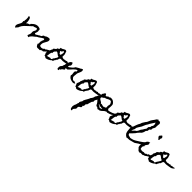

<svg xmlns="http://www.w3.org/2000/svg" viewBox="226 -2659 4958 4958"><g transform="rotate(45 2705.5 -179.5)"><path d="M1078.1 -169.9Q1069.3 -162.1 1054.2 -149.9Q1039.1 -137.7 1034.2 -127.9Q1028.3 -118.2 1024.9 -110.4Q1021.5 -102.5 1017.1 -97.2Q1012.7 -91.8 1005.4 -88.9Q998 -85.9 985.4 -85.9Q985.4 -83 975.1 -73.7Q964.8 -64.5 953.1 -54.2Q941.4 -43.9 931.6 -34.7Q921.9 -25.4 921.9 -22.5L913.1 -27.3Q911.1 -28.3 901.9 -26.9Q892.6 -25.4 880.4 -21Q868.2 -16.6 856.4 -8.8Q844.7 -1 837.9 11.7L834 10.7Q819.3 6.8 804.2 9.3Q789.1 11.7 774.4 11.7Q743.2 13.7 728.5 2.4Q713.9 -8.8 697.3 -40Q693.4 -46.9 690.4 -54.7Q687.5 -62.5 685.5 -70.3V-74.2Q699.2 -82 700.2 -95.2Q701.2 -108.4 699.2 -123Q697.3 -137.7 696.8 -151.4Q696.3 -165 707 -173.8Q701.2 -189.5 708.5 -203.6Q715.8 -217.8 722.7 -230.5Q729.5 -243.2 729.5 -254.9Q729.5 -266.6 708 -279.3Q685.5 -270.5 665.5 -257.3Q645.5 -244.1 625.5 -230Q605.5 -215.8 585.4 -202.1Q565.4 -188.5 543 -179.7Q522.5 -157.2 500 -141.1Q477.5 -125 456.5 -107.4Q435.5 -89.8 418.5 -67.9Q401.4 -45.9 392.6 -13.7Q387.7 -19.5 382.8 -21.5Q377.9 -23.4 370.1 -25.4Q359.4 -28.3 354.5 -31.7Q349.6 -35.2 341.8 -42L342.8 -43.9Q351.6 -69.3 363.3 -95.7Q375 -122.1 375 -148.4Q375 -158.2 373 -166.5Q371.1 -174.8 371.1 -184.6Q371.1 -202.1 377 -216.8Q382.8 -231.4 390.1 -244.1Q397.5 -256.8 403.8 -269Q410.2 -281.2 410.2 -294.9Q410.2 -305.7 405.3 -316.4Q400.4 -327.1 392.6 -335Q377.9 -335.9 365.2 -331.5Q352.5 -327.1 339.8 -321.3Q327.1 -315.4 313.5 -311Q299.8 -306.6 284.2 -307.6Q263.7 -287.1 242.2 -267.1Q220.7 -247.1 199.2 -227.5Q154.3 -187.5 111.8 -144.5Q69.3 -101.6 43.9 -46.9Q39.1 -36.1 35.6 -24.9Q32.2 -13.7 27.3 -2.9Q27.3 -1 25.4 1H20.5Q9.8 1 6.3 6.8Q2.9 12.7 1.5 20Q0 27.3 -2 34.2Q-3.9 41 -10.7 43Q-18.6 44.9 -25.9 40Q-33.2 35.2 -38.1 30.3L-39.1 29.3Q-48.8 13.7 -49.8 -2.9Q-50.8 -19.5 -46.4 -35.6Q-42 -51.8 -33.7 -67.4Q-25.4 -83 -17.6 -96.7Q-5.9 -117.2 4.4 -139.2Q14.6 -161.1 14.6 -185.5Q14.6 -196.3 12.2 -204.6Q9.8 -212.9 7.8 -221.7L29.3 -236.3Q24.4 -243.2 23.9 -248.5Q23.4 -253.9 23.9 -258.8Q24.4 -263.7 24.9 -268.1Q25.4 -272.5 23.4 -277.3V-280.3L31.2 -289.1Q29.3 -321.3 29.3 -349.6Q29.3 -377.9 17.6 -409.2Q31.2 -421.9 43.9 -415.5Q56.6 -409.2 69.3 -401.4V-400.4L70.3 -399.4Q78.1 -387.7 84 -371.1Q89.8 -354.5 93.3 -336.4Q96.7 -318.4 98.6 -300.8Q100.6 -283.2 100.6 -269.5Q100.6 -265.6 100.1 -262.2Q99.6 -258.8 99.6 -254.9L93.8 -249Q98.6 -244.1 104.5 -239.3Q110.4 -234.4 117.2 -235.4Q123 -252.9 135.7 -258.3Q148.4 -263.7 161.6 -266.6Q174.8 -269.5 185.1 -274.9Q195.3 -280.3 195.3 -297.9Q195.3 -301.8 194.3 -303.7L196.3 -305.7Q223.6 -333 252.4 -355Q281.2 -377 313 -387.7Q344.7 -398.4 379.4 -396.5Q414.1 -394.5 454.1 -375L456.1 -374L466.8 -334L460 -327.1Q469.7 -313.5 467.3 -295.4Q464.8 -277.3 459 -259.8Q453.1 -242.2 448.2 -227.1Q443.4 -211.9 449.2 -205.1Q454.1 -198.2 467.3 -199.2Q480.5 -200.2 488.3 -201.2Q496.1 -211.9 510.3 -219.7Q524.4 -227.5 538.6 -234.4Q552.7 -241.2 563.5 -248.5Q574.2 -255.9 575.2 -264.6Q590.8 -261.7 600.6 -266.1Q610.4 -270.5 616.2 -279.3Q622.1 -288.1 627 -298.3Q631.8 -308.6 638.2 -317.9Q644.5 -327.1 654.3 -332Q664.1 -336.9 680.7 -335Q703.1 -357.4 733.9 -367.7Q764.6 -377.9 795.9 -378.9Q818.4 -379.9 827.1 -365.7Q835.9 -351.6 835.9 -332Q835.9 -306.6 824.2 -283.2Q812.5 -259.8 797.9 -235.4Q783.2 -210.9 771.5 -184.6Q759.8 -158.2 759.8 -126Q759.8 -123 759.8 -115.7Q759.8 -108.4 760.7 -101.1Q761.7 -93.8 763.2 -87.4Q764.6 -81.1 767.6 -79.1Q771.5 -77.1 774.4 -76.2L769.5 -72.3Q792 -69.3 809.6 -64Q827.1 -58.6 847.7 -67.4Q853.5 -69.3 859.9 -70.3Q866.2 -71.3 872.1 -73.2Q880.9 -74.2 882.8 -80.6Q884.8 -86.9 890.1 -93.3Q895.5 -99.6 907.7 -105Q919.9 -110.4 948.2 -110.4V-126Q967.8 -131.8 981.4 -141.1Q995.1 -150.4 1008.3 -158.2Q1021.5 -166 1037.6 -169.9Q1053.7 -173.8 1078.1 -169.9Z M1685.5 -306.6Q1689.5 -292 1682.6 -281.7Q1675.8 -271.5 1664.6 -263.7Q1653.3 -255.9 1640.1 -249.5Q1627 -243.2 1618.2 -235.4Q1574.2 -225.6 1538.6 -221.2Q1502.9 -216.8 1460 -210Q1447.3 -208 1436 -210.4Q1424.8 -212.9 1413.1 -211.9Q1406.2 -211.9 1400.4 -212.4Q1394.5 -212.9 1388.7 -211.9Q1366.2 -210 1359.4 -196.8Q1352.5 -183.6 1348.1 -166.5Q1343.8 -149.4 1337.4 -134.3Q1331.1 -119.1 1310.5 -113.3Q1308.6 -108.4 1312 -104.5Q1315.4 -100.6 1317.4 -97.7Q1300.8 -92.8 1295.4 -80.1Q1290 -67.4 1286.1 -54.7Q1282.2 -42 1274.9 -33.2Q1267.6 -24.4 1247.1 -27.3Q1216.8 4.9 1175.8 24.9Q1134.8 44.9 1090.8 50.8Q1083 46.9 1075.7 41Q1068.4 35.2 1061 30.3Q1053.7 25.4 1045.4 22.9Q1037.1 20.5 1026.4 22.5Q1025.4 2 1018.1 -15.6Q1010.7 -33.2 999 -48.8Q997.1 -66.4 1003.4 -81.5Q1009.8 -96.7 1016.6 -111.3Q1023.4 -126 1027.8 -141.1Q1032.2 -156.2 1026.4 -175.8Q1036.1 -181.6 1039.6 -189.5Q1043 -197.3 1044.4 -205.6Q1045.9 -213.9 1048.8 -221.2Q1051.8 -228.5 1062.5 -233.4Q1054.7 -256.8 1064.9 -268.1Q1075.2 -279.3 1089.8 -288.1Q1104.5 -296.9 1117.2 -307.6Q1129.9 -318.4 1127 -339.8Q1132.8 -345.7 1140.6 -349.6Q1148.4 -353.5 1155.8 -356.9Q1163.1 -360.4 1169.9 -364.3Q1176.8 -368.2 1182.6 -375Q1175.8 -379.9 1176.3 -384.8Q1176.8 -389.6 1178.7 -395Q1180.7 -400.4 1183.1 -406.2Q1185.5 -412.1 1182.6 -418Q1209 -414.1 1229 -425.3Q1249 -436.5 1267.1 -448.2Q1285.2 -460 1303.7 -464.8Q1322.3 -469.7 1346.7 -453.1Q1348.6 -446.3 1353 -433.1Q1357.4 -419.9 1361.8 -406.2Q1366.2 -392.6 1370.1 -379.9Q1374 -367.2 1375 -361.3Q1375 -356.4 1375 -345.7Q1375 -335 1375 -322.8Q1375 -310.5 1375 -299.8Q1375 -289.1 1375 -283.2Q1403.3 -266.6 1431.6 -263.2Q1460 -259.8 1488.3 -276.4Q1499 -266.6 1508.8 -271Q1518.6 -275.4 1527.8 -281.2Q1537.1 -287.1 1546.9 -287.6Q1556.6 -288.1 1566.4 -271.5Q1580.1 -284.2 1594.7 -287.6Q1609.4 -291 1625 -291.5Q1640.6 -292 1655.8 -293.9Q1670.9 -295.9 1685.5 -306.6ZM1310.5 -290Q1310.5 -304.7 1315.4 -321.3Q1320.3 -337.9 1323.2 -354Q1326.2 -370.1 1322.8 -384.8Q1319.3 -399.4 1303.7 -411.1Q1293 -405.3 1286.1 -395Q1279.3 -384.8 1272.5 -374.5Q1265.6 -364.3 1256.3 -357.4Q1247.1 -350.6 1232.4 -353.5Q1227.5 -341.8 1232.4 -334.5Q1237.3 -327.1 1244.1 -320.8Q1251 -314.5 1257.3 -307.6Q1263.7 -300.8 1261.7 -290Q1265.6 -287.1 1272.5 -284.7Q1279.3 -282.2 1286.6 -281.7Q1293.9 -281.2 1300.8 -283.2Q1307.6 -285.2 1310.5 -290ZM1303.7 -211.9Q1284.2 -211.9 1270 -221.2Q1255.9 -230.5 1241.7 -242.2Q1227.5 -253.9 1212.4 -264.2Q1197.3 -274.4 1175.8 -276.4Q1167 -264.6 1155.3 -254.4Q1143.6 -244.1 1134.8 -232.4Q1126 -220.7 1122.6 -207Q1119.1 -193.4 1127 -175.8Q1104.5 -165 1096.7 -145Q1088.9 -125 1086.4 -101.6Q1084 -78.1 1082 -54.7Q1080.1 -31.2 1069.3 -12.7L1090.8 -27.3Q1094.7 -25.4 1097.2 -21.5Q1099.6 -17.6 1097.7 -12.7Q1105.5 -20.5 1115.2 -24.9Q1125 -29.3 1135.3 -31.7Q1145.5 -34.2 1155.8 -36.1Q1166 -38.1 1175.8 -42Q1200.2 -28.3 1210.9 -36.1Q1221.7 -43.9 1228.5 -59.6Q1235.4 -75.2 1243.2 -92.3Q1251 -109.4 1268.6 -113.3L1261.7 -120.1Q1278.3 -140.6 1291.5 -162.6Q1304.7 -184.6 1303.7 -211.9Z M2092.8 -35.2Q2093.8 -23.4 2088.9 -17.6Q2084 -11.7 2075.7 -8.8Q2067.4 -5.9 2057.6 -4.4Q2047.9 -2.9 2041 1Q2012.7 -2 1986.3 -7.3Q1960 -12.7 1937.5 -23.9Q1915 -35.2 1897 -53.7Q1878.9 -72.3 1866.2 -100.6Q1878.9 -121.1 1875 -146Q1871.1 -170.9 1867.7 -194.3Q1864.3 -217.8 1868.7 -237.3Q1873 -256.8 1902.3 -268.6Q1900.4 -279.3 1902.8 -292Q1905.3 -304.7 1895.5 -313.5Q1861.3 -301.8 1835.9 -280.3Q1810.5 -258.8 1787.6 -233.4Q1764.6 -208 1741.7 -182.1Q1718.8 -156.2 1691.4 -136.7Q1678.7 -135.7 1664.6 -138.2Q1650.4 -140.6 1640.6 -129.9Q1641.6 -123 1645.5 -118.2Q1649.4 -113.3 1651.9 -108.4Q1654.3 -103.5 1654.3 -98.1Q1654.3 -92.8 1647.5 -85.9Q1637.7 -76.2 1626.5 -69.8Q1615.2 -63.5 1605 -56.2Q1594.7 -48.8 1587.9 -39.1Q1581.1 -29.3 1581.1 -12.7Q1575.2 -15.6 1570.3 -14.2Q1565.4 -12.7 1561 -8.8Q1556.6 -4.9 1552.7 0Q1548.8 4.9 1544.9 7.8Q1543 12.7 1545.9 16.1Q1548.8 19.5 1552.7 23.4Q1548.8 34.2 1542.5 36.6Q1536.1 39.1 1528.8 37.1Q1521.5 35.2 1514.2 30.8Q1506.8 26.4 1501 23.4Q1498 10.7 1497.1 -5.9Q1496.1 -22.5 1498 -38.6Q1500 -54.7 1505.9 -69.3Q1511.7 -84 1523.4 -93.8Q1527.3 -96.7 1528.3 -97.2Q1529.3 -97.7 1529.3 -97.7Q1529.3 -97.7 1530.3 -98.1Q1531.2 -98.6 1534.2 -101.6Q1542 -110.4 1544.9 -120.6Q1547.9 -130.9 1549.8 -141.6Q1551.8 -152.3 1555.2 -162.6Q1558.6 -172.9 1567.4 -180.7Q1563.5 -196.3 1567.9 -208.5Q1572.3 -220.7 1579.6 -231.9Q1586.9 -243.2 1594.2 -254.4Q1601.6 -265.6 1603.5 -279.3Q1604.5 -284.2 1604 -288.6Q1603.5 -293 1603.5 -297.9Q1601.6 -313.5 1606.9 -321.8Q1612.3 -330.1 1620.6 -335.4Q1628.9 -340.8 1638.2 -346.7Q1647.5 -352.5 1654.3 -364.3Q1682.6 -350.6 1688 -327.6Q1693.4 -304.7 1691.4 -276.4Q1674.8 -265.6 1666 -246.6Q1657.2 -227.5 1654.3 -210Q1656.2 -204.1 1659.7 -203.6Q1663.1 -203.1 1667.5 -204.6Q1671.9 -206.1 1675.8 -208Q1679.7 -210 1683.6 -210Q1718.8 -234.4 1753.4 -264.6Q1788.1 -294.9 1807.6 -334Q1835.9 -347.7 1861.3 -365.7Q1886.7 -383.8 1917 -392.6L1939.5 -415Q1944.3 -407.2 1951.2 -411.6Q1958 -416 1964.8 -421.9Q1971.7 -427.7 1978 -428.7Q1984.4 -429.7 1990.2 -415Q2000 -389.6 1995.1 -365.7Q1990.2 -341.8 1980 -318.8Q1969.7 -295.9 1959 -272.5Q1948.2 -249 1946.3 -224.6Q1946.3 -218.8 1946.3 -212.4Q1946.3 -206.1 1945.3 -199.2Q1943.4 -178.7 1939.9 -154.8Q1936.5 -130.9 1942.4 -111.3Q1947.3 -93.8 1962.9 -80.1Q1978.5 -66.4 1990.2 -52.7Q1997.1 -53.7 2003.9 -51.8Q2010.7 -49.8 2017.1 -47.9Q2023.4 -45.9 2029.3 -46.4Q2035.2 -46.9 2041 -52.7Q2047.9 -55.7 2054.2 -52.2Q2060.5 -48.8 2066.4 -43.9Q2072.3 -39.1 2078.6 -35.6Q2085 -32.2 2092.8 -35.2Z M2809.6 -306.6Q2813.5 -292 2806.6 -281.7Q2799.8 -271.5 2788.6 -263.7Q2777.3 -255.9 2764.2 -249.5Q2751 -243.2 2742.2 -235.4Q2698.2 -225.6 2662.6 -221.2Q2627 -216.8 2584 -210Q2571.3 -208 2560.1 -210.4Q2548.8 -212.9 2537.1 -211.9Q2530.3 -211.9 2524.4 -212.4Q2518.6 -212.9 2512.7 -211.9Q2490.2 -210 2483.4 -196.8Q2476.6 -183.6 2472.2 -166.5Q2467.8 -149.4 2461.4 -134.3Q2455.1 -119.1 2434.6 -113.3Q2432.6 -108.4 2436 -104.5Q2439.5 -100.6 2441.4 -97.7Q2424.8 -92.8 2419.4 -80.1Q2414.1 -67.4 2410.2 -54.7Q2406.2 -42 2398.9 -33.2Q2391.6 -24.4 2371.1 -27.3Q2340.8 4.9 2299.8 24.9Q2258.8 44.9 2214.8 50.8Q2207 46.9 2199.7 41Q2192.4 35.2 2185.1 30.3Q2177.7 25.4 2169.4 22.9Q2161.1 20.5 2150.4 22.5Q2149.4 2 2142.1 -15.6Q2134.8 -33.2 2123 -48.8Q2121.1 -66.4 2127.4 -81.5Q2133.8 -96.7 2140.6 -111.3Q2147.5 -126 2151.9 -141.1Q2156.2 -156.2 2150.4 -175.8Q2160.2 -181.6 2163.6 -189.5Q2167 -197.3 2168.5 -205.6Q2169.9 -213.9 2172.9 -221.2Q2175.8 -228.5 2186.5 -233.4Q2178.7 -256.8 2189 -268.1Q2199.2 -279.3 2213.9 -288.1Q2228.5 -296.9 2241.2 -307.6Q2253.9 -318.4 2251 -339.8Q2256.8 -345.7 2264.6 -349.6Q2272.5 -353.5 2279.8 -356.9Q2287.1 -360.4 2293.9 -364.3Q2300.8 -368.2 2306.6 -375Q2299.8 -379.9 2300.3 -384.8Q2300.8 -389.6 2302.7 -395Q2304.7 -400.4 2307.1 -406.2Q2309.6 -412.1 2306.6 -418Q2333 -414.1 2353 -425.3Q2373 -436.5 2391.1 -448.2Q2409.2 -460 2427.7 -464.8Q2446.3 -469.7 2470.7 -453.1Q2472.7 -446.3 2477.1 -433.1Q2481.4 -419.9 2485.8 -406.2Q2490.2 -392.6 2494.1 -379.9Q2498 -367.2 2499 -361.3Q2499 -356.4 2499 -345.7Q2499 -335 2499 -322.8Q2499 -310.5 2499 -299.8Q2499 -289.1 2499 -283.2Q2527.3 -266.6 2555.7 -263.2Q2584 -259.8 2612.3 -276.4Q2623 -266.6 2632.8 -271Q2642.6 -275.4 2651.9 -281.2Q2661.1 -287.1 2670.9 -287.6Q2680.7 -288.1 2690.4 -271.5Q2704.1 -284.2 2718.8 -287.6Q2733.4 -291 2749 -291.5Q2764.6 -292 2779.8 -293.9Q2794.9 -295.9 2809.6 -306.6ZM2434.6 -290Q2434.6 -304.7 2439.5 -321.3Q2444.3 -337.9 2447.3 -354Q2450.2 -370.1 2446.8 -384.8Q2443.4 -399.4 2427.7 -411.1Q2417 -405.3 2410.2 -395Q2403.3 -384.8 2396.5 -374.5Q2389.6 -364.3 2380.4 -357.4Q2371.1 -350.6 2356.4 -353.5Q2351.6 -341.8 2356.4 -334.5Q2361.3 -327.1 2368.2 -320.8Q2375 -314.5 2381.3 -307.6Q2387.7 -300.8 2385.7 -290Q2389.6 -287.1 2396.5 -284.7Q2403.3 -282.2 2410.6 -281.7Q2418 -281.2 2424.8 -283.2Q2431.6 -285.2 2434.6 -290ZM2427.7 -211.9Q2408.2 -211.9 2394 -221.2Q2379.9 -230.5 2365.7 -242.2Q2351.6 -253.9 2336.4 -264.2Q2321.3 -274.4 2299.8 -276.4Q2291 -264.6 2279.3 -254.4Q2267.6 -244.1 2258.8 -232.4Q2250 -220.7 2246.6 -207Q2243.2 -193.4 2251 -175.8Q2228.5 -165 2220.7 -145Q2212.9 -125 2210.4 -101.6Q2208 -78.1 2206.1 -54.7Q2204.1 -31.2 2193.4 -12.7L2214.8 -27.3Q2218.8 -25.4 2221.2 -21.5Q2223.6 -17.6 2221.7 -12.7Q2229.5 -20.5 2239.3 -24.9Q2249 -29.3 2259.3 -31.7Q2269.5 -34.2 2279.8 -36.1Q2290 -38.1 2299.8 -42Q2324.2 -28.3 2335 -36.1Q2345.7 -43.9 2352.5 -59.6Q2359.4 -75.2 2367.2 -92.3Q2375 -109.4 2392.6 -113.3L2385.7 -120.1Q2402.3 -140.6 2415.5 -162.6Q2428.7 -184.6 2427.7 -211.9Z M3423.8 -239.3Q3421.9 -214.8 3410.6 -195.3Q3399.4 -175.8 3382.8 -160.2Q3366.2 -144.5 3346.7 -131.8Q3327.1 -119.1 3308.6 -108.4Q3299.8 -112.3 3291.5 -107.4Q3283.2 -102.5 3274.4 -97.2Q3265.6 -91.8 3256.3 -89.4Q3247.1 -86.9 3237.3 -95.7Q3229.5 -79.1 3218.3 -79.6Q3207 -80.1 3194.8 -82.5Q3182.6 -85 3171.9 -83.5Q3161.1 -82 3155.3 -61.5L3148.4 -69.3Q3130.9 -58.6 3114.3 -41.5Q3097.7 -24.4 3079.6 -8.8Q3061.5 6.8 3041.5 16.6Q3021.5 26.4 2999 21.5Q2993.2 33.2 2982.9 33.2Q2972.7 33.2 2961.9 26.4Q2951.2 19.5 2941.4 10.7Q2931.6 2 2926.8 -3.9Q2921.9 3.9 2916.5 2.9Q2911.1 2 2905.3 -2.4Q2899.4 -6.8 2893.6 -11.7Q2887.7 -16.6 2880.9 -15.6Q2867.2 -56.6 2845.2 -84.5Q2823.2 -112.3 2795.9 -141.6Q2793 -130.9 2787.6 -122.1Q2782.2 -113.3 2776.9 -105Q2771.5 -96.7 2767.1 -87.9Q2762.7 -79.1 2761.7 -67.4L2755.9 -59.6Q2766.6 -43.9 2763.2 -33.7Q2759.8 -23.4 2751 -14.6Q2742.2 -5.9 2734.4 4.4Q2726.6 14.6 2728.5 30.3Q2721.7 36.1 2718.8 46.4Q2715.8 56.6 2713.4 68.4Q2710.9 80.1 2708.5 91.8Q2706.1 103.5 2700.2 112.3Q2703.1 124 2697.8 130.4Q2692.4 136.7 2685.1 143.1Q2677.7 149.4 2670.9 157.7Q2664.1 166 2666 179.7Q2667 189.5 2667.5 189Q2668 188.5 2668 198.2Q2668 211.9 2660.6 225.1Q2653.3 238.3 2637.7 240.2Q2647.5 264.6 2645.5 277.8Q2643.6 291 2635.3 299.3Q2627 307.6 2615.2 313Q2603.5 318.4 2593.3 326.2Q2583 334 2577.1 347.2Q2571.3 360.4 2575.2 382.8Q2579.1 408.2 2568.4 421.9Q2557.6 435.5 2544.9 447.8Q2532.2 460 2523.9 474.6Q2515.6 489.3 2525.4 516.6Q2522.5 528.3 2517.1 530.3Q2511.7 532.2 2505.9 529.8Q2500 527.3 2493.2 523.4Q2486.3 519.5 2480.5 519.5Q2480.5 511.7 2476.6 504.9Q2472.7 498 2468.8 491.2Q2464.8 484.4 2464.4 477.5Q2463.9 470.7 2470.7 461.9Q2461.9 453.1 2461.4 441.4Q2460.9 429.7 2464.4 416.5Q2467.8 403.3 2472.2 390.6Q2476.6 377.9 2477.5 367.2Q2487.3 355.5 2491.7 342.3Q2496.1 329.1 2498.5 314.9Q2501 300.8 2504.4 287.1Q2507.8 273.4 2516.6 261.7Q2509.8 240.2 2515.6 225.1Q2521.5 210 2530.8 197.3Q2540 184.6 2548.3 170.4Q2556.6 156.2 2553.7 135.7Q2573.2 89.8 2600.6 46.4Q2627.9 2.9 2645.5 -45.9Q2668 -68.4 2681.6 -97.7Q2695.3 -127 2697.3 -158.2Q2710 -167 2715.3 -179.2Q2720.7 -191.4 2726.1 -203.1Q2731.4 -214.8 2739.3 -225.6Q2747.1 -236.3 2763.7 -243.2Q2759.8 -256.8 2760.7 -265.1Q2761.7 -273.4 2767.6 -287.1Q2776.4 -290 2777.8 -296.4Q2779.3 -302.7 2778.3 -310.1Q2777.3 -317.4 2777.3 -325.2Q2777.3 -333 2783.2 -338.9Q2787.1 -342.8 2787.6 -343.3Q2788.1 -343.8 2788.1 -343.8Q2788.1 -343.8 2789.1 -344.2Q2790 -344.7 2793 -348.6Q2798.8 -356.4 2803.7 -366.7Q2808.6 -377 2814.5 -385.7Q2820.3 -394.5 2828.6 -399.9Q2836.9 -405.3 2850.6 -402.3Q2856.4 -397.5 2860.4 -389.6Q2864.3 -381.8 2867.7 -374Q2871.1 -366.2 2876 -361.3Q2880.9 -356.4 2889.6 -358.4Q2893.6 -358.4 2898.4 -361.3Q2911.1 -370.1 2923.3 -379.9Q2935.5 -389.6 2947.3 -400.4Q2955.1 -391.6 2961.4 -393.1Q2967.8 -394.5 2974.1 -399.9Q2980.5 -405.3 2987.8 -411.1Q2995.1 -417 3004.9 -418Q3046.9 -421.9 3077.6 -411.1Q3108.4 -400.4 3136.7 -368.2Q3141.6 -362.3 3147.9 -355Q3154.3 -347.7 3158.2 -339.8Q3166 -325.2 3167.5 -302.7Q3168.9 -280.3 3167.5 -255.4Q3166 -230.5 3164.1 -206.5Q3162.1 -182.6 3162.1 -165L3196.3 -137.7Q3259.8 -148.4 3317.4 -171.9Q3375 -195.3 3423.8 -239.3ZM3110.4 -175.8Q3098.6 -192.4 3100.1 -208Q3101.6 -223.6 3106 -239.3Q3110.4 -254.9 3113.3 -270Q3116.2 -285.2 3108.4 -300.8Q3101.6 -314.5 3094.7 -326.2Q3087.9 -337.9 3080.1 -349.6Q3054.7 -365.2 3033.2 -360.8Q3011.7 -356.4 2990.7 -344.7Q2969.7 -333 2948.2 -320.8Q2926.8 -308.6 2901.4 -309.6Q2893.6 -298.8 2884.8 -291.5Q2876 -284.2 2866.7 -278.3Q2857.4 -272.5 2847.2 -267.1Q2836.9 -261.7 2827.1 -253.9Q2819.3 -226.6 2831.1 -211.4Q2842.8 -196.3 2862.3 -185.1Q2881.8 -173.8 2902.3 -162.1Q2922.9 -150.4 2931.6 -128.9Q2950.2 -138.7 2966.8 -134.3Q2983.4 -129.9 2999.5 -124.5Q3015.6 -119.1 3030.8 -119.1Q3045.9 -119.1 3060.5 -136.7Q3070.3 -128.9 3078.1 -132.3Q3085.9 -135.7 3091.3 -143.1Q3096.7 -150.4 3101.1 -160.2Q3105.5 -169.9 3110.4 -175.8ZM3052.7 -63.5Q3047.9 -63.5 3041.5 -63Q3035.2 -62.5 3032.2 -69.3L3026.4 -61.5Q3017.6 -58.6 3009.8 -62Q3002 -65.4 2993.2 -67.4Q2983.4 -62.5 2972.2 -64Q2960.9 -65.4 2949.7 -70.3Q2938.5 -75.2 2927.7 -81.1Q2917 -86.9 2908.2 -90.8Q2910.2 -74.2 2917.5 -68.8Q2924.8 -63.5 2934.6 -60.5Q2944.3 -57.6 2954.1 -53.7Q2963.9 -49.8 2969.7 -36.1Q2994.1 -30.3 3015.1 -35.6Q3036.1 -41 3052.7 -63.5Z M4020.5 -306.6Q4024.4 -292 4017.6 -281.7Q4010.7 -271.5 3999.5 -263.7Q3988.3 -255.9 3975.1 -249.5Q3961.9 -243.2 3953.1 -235.4Q3909.2 -225.6 3873.5 -221.2Q3837.9 -216.8 3794.9 -210Q3782.2 -208 3771 -210.4Q3759.8 -212.9 3748 -211.9Q3741.2 -211.9 3735.4 -212.4Q3729.5 -212.9 3723.6 -211.9Q3701.2 -210 3694.3 -196.8Q3687.5 -183.6 3683.1 -166.5Q3678.7 -149.4 3672.4 -134.3Q3666 -119.1 3645.5 -113.3Q3643.6 -108.4 3647 -104.5Q3650.4 -100.6 3652.3 -97.7Q3635.7 -92.8 3630.4 -80.1Q3625 -67.4 3621.1 -54.7Q3617.2 -42 3609.9 -33.2Q3602.5 -24.4 3582 -27.3Q3551.8 4.9 3510.7 24.9Q3469.7 44.9 3425.8 50.8Q3418 46.9 3410.6 41Q3403.3 35.2 3396 30.3Q3388.7 25.4 3380.4 22.9Q3372.1 20.5 3361.3 22.5Q3360.4 2 3353 -15.6Q3345.7 -33.2 3334 -48.8Q3332 -66.4 3338.4 -81.5Q3344.7 -96.7 3351.6 -111.3Q3358.4 -126 3362.8 -141.1Q3367.2 -156.2 3361.3 -175.8Q3371.1 -181.6 3374.5 -189.5Q3377.9 -197.3 3379.4 -205.6Q3380.9 -213.9 3383.8 -221.2Q3386.7 -228.5 3397.5 -233.4Q3389.6 -256.8 3399.9 -268.1Q3410.2 -279.3 3424.8 -288.1Q3439.5 -296.9 3452.1 -307.6Q3464.8 -318.4 3461.9 -339.8Q3467.8 -345.7 3475.6 -349.6Q3483.4 -353.5 3490.7 -356.9Q3498 -360.4 3504.9 -364.3Q3511.7 -368.2 3517.6 -375Q3510.7 -379.9 3511.2 -384.8Q3511.7 -389.6 3513.7 -395Q3515.6 -400.4 3518.1 -406.2Q3520.5 -412.1 3517.6 -418Q3543.9 -414.1 3564 -425.3Q3584 -436.5 3602.1 -448.2Q3620.1 -460 3638.7 -464.8Q3657.2 -469.7 3681.6 -453.1Q3683.6 -446.3 3688 -433.1Q3692.4 -419.9 3696.8 -406.2Q3701.2 -392.6 3705.1 -379.9Q3709 -367.2 3710 -361.3Q3710 -356.4 3710 -345.7Q3710 -335 3710 -322.8Q3710 -310.5 3710 -299.8Q3710 -289.1 3710 -283.2Q3738.3 -266.6 3766.6 -263.2Q3794.9 -259.8 3823.2 -276.4Q3834 -266.6 3843.8 -271Q3853.5 -275.4 3862.8 -281.2Q3872.1 -287.1 3881.8 -287.6Q3891.6 -288.1 3901.4 -271.5Q3915 -284.2 3929.7 -287.6Q3944.3 -291 3960 -291.5Q3975.6 -292 3990.7 -293.9Q4005.9 -295.9 4020.5 -306.6ZM3645.5 -290Q3645.5 -304.7 3650.4 -321.3Q3655.3 -337.9 3658.2 -354Q3661.1 -370.1 3657.7 -384.8Q3654.3 -399.4 3638.7 -411.1Q3627.9 -405.3 3621.1 -395Q3614.3 -384.8 3607.4 -374.5Q3600.6 -364.3 3591.3 -357.4Q3582 -350.6 3567.4 -353.5Q3562.5 -341.8 3567.4 -334.5Q3572.3 -327.1 3579.1 -320.8Q3585.9 -314.5 3592.3 -307.6Q3598.6 -300.8 3596.7 -290Q3600.6 -287.1 3607.4 -284.7Q3614.3 -282.2 3621.6 -281.7Q3628.9 -281.2 3635.7 -283.2Q3642.6 -285.2 3645.5 -290ZM3638.7 -211.9Q3619.1 -211.9 3605 -221.2Q3590.8 -230.5 3576.7 -242.2Q3562.5 -253.9 3547.4 -264.2Q3532.2 -274.4 3510.7 -276.4Q3502 -264.6 3490.2 -254.4Q3478.5 -244.1 3469.7 -232.4Q3460.9 -220.7 3457.5 -207Q3454.1 -193.4 3461.9 -175.8Q3439.5 -165 3431.6 -145Q3423.8 -125 3421.4 -101.6Q3418.9 -78.1 3417 -54.7Q3415 -31.2 3404.3 -12.7L3425.8 -27.3Q3429.7 -25.4 3432.1 -21.5Q3434.6 -17.6 3432.6 -12.7Q3440.4 -20.5 3450.2 -24.9Q3460 -29.3 3470.2 -31.7Q3480.5 -34.2 3490.7 -36.1Q3501 -38.1 3510.7 -42Q3535.2 -28.3 3545.9 -36.1Q3556.6 -43.9 3563.5 -59.6Q3570.3 -75.2 3578.1 -92.3Q3585.9 -109.4 3603.5 -113.3L3596.7 -120.1Q3613.3 -140.6 3626.5 -162.6Q3639.6 -184.6 3638.7 -211.9Z M4544.9 -320.3Q4545.9 -305.7 4539.6 -292Q4533.2 -278.3 4528.3 -267.6L4497.1 -234.4L4478.5 -178.7Q4467.8 -170.9 4455.6 -163.6Q4443.4 -156.2 4433.6 -148.4Q4422.9 -139.6 4414.6 -128.9Q4406.2 -118.2 4396.5 -110.4Q4386.7 -102.5 4373.5 -97.2Q4360.4 -91.8 4349.6 -85Q4330.1 -73.2 4313 -60.5Q4295.9 -47.9 4277.3 -36.1Q4272.5 -34.2 4270 -31.7Q4267.6 -29.3 4262.7 -27.3Q4259.8 -25.4 4237.3 -19.5Q4214.8 -13.7 4188 -6.3Q4161.1 1 4137.7 6.8Q4114.3 12.7 4111.3 12.7Q4093.8 14.6 4075.2 14.6Q4056.6 14.6 4038.1 15.6L4023.4 24.4Q4012.7 16.6 4000 9.8Q3987.3 2.9 3978.5 -4.9Q3968.8 -13.7 3959 -24.9Q3949.2 -36.1 3941.4 -45.9Q3936.5 -59.6 3931.6 -72.8Q3926.8 -85.9 3923.8 -98.6L3918.9 -135.7Q3917 -154.3 3915.5 -171.9Q3914.1 -189.5 3912.1 -208Q3928.7 -253.9 3941.9 -300.3Q3955.1 -346.7 3974.6 -391.6Q3979.5 -402.3 3983.9 -413.6Q3988.3 -424.8 3993.2 -435.5Q3999 -447.3 4005.9 -457.5Q4012.7 -467.8 4017.6 -478.5Q4022.5 -490.2 4025.4 -502.4Q4028.3 -514.6 4033.2 -525.4Q4036.1 -531.2 4043 -542.5Q4049.8 -553.7 4057.6 -565.9Q4065.4 -578.1 4072.8 -589.8Q4080.1 -601.6 4085 -608.4Q4092.8 -618.2 4100.6 -627Q4108.4 -635.7 4113.3 -646.5Q4123 -663.1 4131.8 -688.5Q4140.6 -713.9 4151.4 -733.4Q4163.1 -754.9 4179.2 -773.9Q4195.3 -793 4209 -813.5Q4223.6 -834 4237.3 -858.4L4280.3 -889.6L4299.8 -870.1L4346.7 -877.9L4376 -834Q4374 -819.3 4371.6 -800.8Q4369.1 -782.2 4367.7 -763.2Q4366.2 -744.1 4365.7 -726.1Q4365.2 -708 4367.2 -694.3Q4362.3 -676.8 4353 -657.7Q4343.8 -638.7 4332 -625L4328.1 -572.3L4289.1 -537.1L4284.2 -487.3L4251 -448.2Q4248 -434.6 4245.1 -420.4Q4242.2 -406.2 4237.3 -393.6Q4232.4 -381.8 4225.6 -369.6Q4218.8 -357.4 4211.9 -344.7Q4192.4 -328.1 4171.9 -307.6Q4151.4 -287.1 4134.8 -266.6Q4126 -255.9 4118.7 -243.7Q4111.3 -231.4 4103.5 -220.7Q4078.1 -188.5 4048.8 -160.2Q4019.5 -131.8 3991.2 -101.6L4012.7 -63.5Q4033.2 -56.6 4054.7 -50.8Q4076.2 -44.9 4097.7 -40Q4107.4 -42 4120.1 -44.4Q4132.8 -46.9 4146.5 -50.3Q4160.2 -53.7 4173.3 -57.6Q4186.5 -61.5 4195.3 -65.4Q4214.8 -73.2 4240.2 -88.4Q4265.6 -103.5 4283.2 -115.2Q4314.5 -134.8 4346.7 -155.3Q4378.9 -175.8 4408.2 -198.2Q4427.7 -212.9 4449.2 -235.4Q4470.7 -257.8 4489.7 -277.8Q4508.8 -297.9 4523.9 -310.5Q4539.1 -323.2 4544.9 -320.3ZM4279.3 -782.2Q4258.8 -748 4235.8 -716.3Q4212.9 -684.6 4193.4 -650.4Q4186.5 -638.7 4181.6 -626.5Q4176.8 -614.3 4168.9 -602.5Q4162.1 -591.8 4154.3 -581.1Q4146.5 -570.3 4140.6 -557.6Q4128.9 -535.2 4119.6 -510.3Q4110.4 -485.4 4099.6 -461.9Q4087.9 -438.5 4072.3 -418Q4056.6 -397.5 4043.9 -374L4028.3 -342.8Q4026.4 -337.9 4024.4 -335.4Q4022.5 -333 4020.5 -328.1Q4016.6 -317.4 4016.6 -304.7Q4016.6 -292 4013.7 -281.2Q4010.7 -269.5 4004.9 -258.8Q3999 -248 3994.1 -237.3Q3989.3 -226.6 3986.3 -215.3Q3983.4 -204.1 3979.5 -193.4Q3987.3 -201.2 3996.6 -207.5Q4005.9 -213.9 4014.6 -221.7Q4023.4 -230.5 4031.2 -240.2Q4039.1 -250 4048.8 -257.8Q4057.6 -265.6 4067.9 -272Q4078.1 -278.3 4087.9 -285.2Q4103.5 -306.6 4115.2 -329.1Q4121.1 -339.8 4125.5 -353.5Q4129.9 -367.2 4136.7 -377.9Q4142.6 -388.7 4151.9 -398.4Q4161.1 -408.2 4168 -418.9Q4175.8 -429.7 4181.2 -441.4Q4186.5 -453.1 4193.4 -463.9Q4207 -485.4 4223.6 -504.9L4228.5 -566.4L4263.7 -607.4L4268.6 -644.5L4293 -678.7L4295.9 -733.4Z M4683.6 -609.4Q4666 -602.5 4664.1 -588.9Q4662.1 -575.2 4662.6 -560.5Q4663.1 -545.9 4661.1 -533.2Q4659.2 -520.5 4641.6 -516.6Q4634.8 -528.3 4624.5 -538.6Q4614.3 -548.8 4604.5 -559.1Q4594.7 -569.3 4588.9 -581.1Q4583 -592.8 4585 -609.4L4633.8 -666Q4645.5 -662.1 4652.3 -656.2Q4659.2 -650.4 4664.1 -642.6Q4668.9 -634.8 4673.3 -626.5Q4677.7 -618.2 4683.6 -609.4ZM4873 -171.9Q4874 -150.4 4869.6 -141.6Q4865.2 -132.8 4859.4 -127.4Q4853.5 -122.1 4849.1 -115.7Q4844.7 -109.4 4844.7 -93.8Q4822.3 -69.3 4808.6 -58.1Q4794.9 -46.9 4782.2 -39.6Q4769.5 -32.2 4753.9 -23.4Q4738.3 -14.6 4710.9 3.9L4704.1 4.9Q4701.2 19.5 4693.8 22Q4686.5 24.4 4677.2 24.4Q4668 24.4 4659.2 26.4Q4650.4 28.3 4644.5 43Q4627.9 47.9 4616.2 46.9Q4604.5 45.9 4585.9 45.9Q4580.1 45.9 4570.8 44.9Q4561.5 43.9 4555.7 45.9Q4551.8 46.9 4547.4 51.3Q4543 55.7 4538.1 58.6Q4533.2 61.5 4528.3 61Q4523.4 60.5 4519.5 52.7Q4507.8 55.7 4498 52.7Q4488.3 49.8 4479.5 43Q4470.7 36.1 4463.4 26.9Q4456.1 17.6 4449.2 9.8Q4444.3 3.9 4438.5 -1Q4432.6 -5.9 4427.7 -10.7Q4417 -21.5 4412.1 -38.1Q4407.2 -54.7 4406.2 -72.3Q4405.3 -89.8 4407.2 -107.4Q4409.2 -125 4413.1 -138.7Q4421.9 -147.5 4425.3 -158.7Q4428.7 -169.9 4431.2 -181.6Q4433.6 -193.4 4437 -204.6Q4440.4 -215.8 4449.2 -224.6Q4449.2 -237.3 4453.6 -248Q4458 -258.8 4465.3 -268.6Q4472.7 -278.3 4481.9 -286.6Q4491.2 -294.9 4499 -302.7Q4506.8 -302.7 4514.6 -303.2Q4522.5 -303.7 4529.3 -302.2Q4536.1 -300.8 4541 -296.4Q4545.9 -292 4548.8 -282.2Q4555.7 -255.9 4545.4 -239.7Q4535.2 -223.6 4522.5 -209Q4509.8 -194.3 4502 -178.7Q4494.1 -163.1 4505.9 -138.7Q4495.1 -138.7 4491.7 -132.8Q4488.3 -127 4486.8 -119.6Q4485.4 -112.3 4482.4 -105.5Q4479.5 -98.6 4470.7 -95.7Q4476.6 -89.8 4477.1 -75.2Q4477.5 -60.5 4480 -47.4Q4482.4 -34.2 4488.8 -26.4Q4495.1 -18.6 4512.7 -25.4Q4525.4 -14.6 4543.5 -16.6Q4561.5 -18.6 4577.1 -17.6Q4590.8 -26.4 4600.6 -26.9Q4610.4 -27.3 4619.1 -24.9Q4627.9 -22.5 4637.7 -20.5Q4647.5 -18.6 4661.1 -23.4Q4665 -40 4674.8 -43Q4684.6 -45.9 4694.3 -46.4Q4704.1 -46.9 4712.4 -49.8Q4720.7 -52.7 4723.6 -69.3Q4731.4 -79.1 4742.2 -80.6Q4752.9 -82 4764.2 -84Q4775.4 -85.9 4784.7 -92.3Q4793.9 -98.6 4797.9 -117.2Q4814.5 -129.9 4821.8 -136.2Q4829.1 -142.6 4834 -146.5Q4838.9 -150.4 4846.7 -155.3Q4854.5 -160.2 4873 -171.9Z M5460 -306.6Q5463.9 -292 5457 -281.7Q5450.2 -271.5 5439 -263.7Q5427.7 -255.9 5414.6 -249.5Q5401.4 -243.2 5392.6 -235.4Q5348.6 -225.6 5313 -221.2Q5277.3 -216.8 5234.4 -210Q5221.7 -208 5210.4 -210.4Q5199.2 -212.9 5187.5 -211.9Q5180.7 -211.9 5174.8 -212.4Q5168.9 -212.9 5163.1 -211.9Q5140.6 -210 5133.8 -196.8Q5127 -183.6 5122.6 -166.5Q5118.2 -149.4 5111.8 -134.3Q5105.5 -119.1 5085 -113.3Q5083 -108.4 5086.4 -104.5Q5089.8 -100.6 5091.8 -97.7Q5075.2 -92.8 5069.8 -80.1Q5064.5 -67.4 5060.5 -54.7Q5056.6 -42 5049.3 -33.2Q5042 -24.4 5021.5 -27.3Q4991.2 4.9 4950.2 24.9Q4909.2 44.9 4865.2 50.8Q4857.4 46.9 4850.1 41Q4842.8 35.2 4835.4 30.3Q4828.1 25.4 4819.8 22.9Q4811.5 20.5 4800.8 22.5Q4799.8 2 4792.5 -15.6Q4785.2 -33.2 4773.4 -48.8Q4771.5 -66.4 4777.8 -81.5Q4784.2 -96.7 4791 -111.3Q4797.9 -126 4802.2 -141.1Q4806.6 -156.2 4800.8 -175.8Q4810.5 -181.6 4814 -189.5Q4817.4 -197.3 4818.8 -205.6Q4820.3 -213.9 4823.2 -221.2Q4826.2 -228.5 4836.9 -233.4Q4829.1 -256.8 4839.4 -268.1Q4849.6 -279.3 4864.3 -288.1Q4878.9 -296.9 4891.6 -307.6Q4904.3 -318.4 4901.4 -339.8Q4907.2 -345.7 4915 -349.6Q4922.9 -353.5 4930.2 -356.9Q4937.5 -360.4 4944.3 -364.3Q4951.2 -368.2 4957 -375Q4950.2 -379.9 4950.7 -384.8Q4951.2 -389.6 4953.1 -395Q4955.1 -400.4 4957.5 -406.2Q4960 -412.1 4957 -418Q4983.4 -414.1 5003.4 -425.3Q5023.4 -436.5 5041.5 -448.2Q5059.6 -460 5078.1 -464.8Q5096.7 -469.7 5121.1 -453.1Q5123 -446.3 5127.4 -433.1Q5131.8 -419.9 5136.2 -406.2Q5140.6 -392.6 5144.5 -379.9Q5148.4 -367.2 5149.4 -361.3Q5149.4 -356.4 5149.4 -345.7Q5149.4 -335 5149.4 -322.8Q5149.4 -310.5 5149.4 -299.8Q5149.4 -289.1 5149.4 -283.2Q5177.7 -266.6 5206.1 -263.2Q5234.4 -259.8 5262.7 -276.4Q5273.4 -266.6 5283.2 -271Q5293 -275.4 5302.2 -281.2Q5311.5 -287.1 5321.3 -287.6Q5331.1 -288.1 5340.8 -271.5Q5354.5 -284.2 5369.1 -287.6Q5383.8 -291 5399.4 -291.5Q5415 -292 5430.2 -293.9Q5445.3 -295.9 5460 -306.6ZM5085 -290Q5085 -304.7 5089.8 -321.3Q5094.7 -337.9 5097.7 -354Q5100.6 -370.1 5097.2 -384.8Q5093.8 -399.4 5078.1 -411.1Q5067.4 -405.3 5060.5 -395Q5053.7 -384.8 5046.9 -374.5Q5040 -364.3 5030.8 -357.4Q5021.5 -350.6 5006.8 -353.5Q5002 -341.8 5006.8 -334.5Q5011.7 -327.1 5018.6 -320.8Q5025.4 -314.5 5031.7 -307.6Q5038.1 -300.8 5036.1 -290Q5040 -287.1 5046.9 -284.7Q5053.7 -282.2 5061 -281.7Q5068.4 -281.2 5075.2 -283.2Q5082 -285.2 5085 -290ZM5078.1 -211.9Q5058.6 -211.9 5044.4 -221.2Q5030.3 -230.5 5016.1 -242.2Q5002 -253.9 4986.8 -264.2Q4971.7 -274.4 4950.2 -276.4Q4941.4 -264.6 4929.7 -254.4Q4918 -244.1 4909.2 -232.4Q4900.4 -220.7 4897 -207Q4893.6 -193.4 4901.4 -175.8Q4878.9 -165 4871.1 -145Q4863.3 -125 4860.8 -101.6Q4858.4 -78.1 4856.4 -54.7Q4854.5 -31.2 4843.8 -12.7L4865.2 -27.3Q4869.1 -25.4 4871.6 -21.5Q4874 -17.6 4872.1 -12.7Q4879.9 -20.5 4889.6 -24.9Q4899.4 -29.3 4909.7 -31.7Q4919.9 -34.2 4930.2 -36.1Q4940.4 -38.1 4950.2 -42Q4974.6 -28.3 4985.4 -36.1Q4996.1 -43.9 5002.9 -59.6Q5009.8 -75.2 5017.6 -92.3Q5025.4 -109.4 5043 -113.3L5036.1 -120.1Q5052.7 -140.6 5065.9 -162.6Q5079.1 -184.6 5078.1 -211.9Z"/></g></svg>

Font: Homemade Apple
Style: Regular
Weight: 400
Designer: Font Diner, Inc
Foundry: Font Diner, Inc
Version: Version 1.000